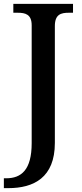

<svg xmlns="http://www.w3.org/2000/svg" viewBox="-34 -734 424 994"><path d="M-14 240H9C140 240 250 186 250 6V-599C250 -660 282 -668 322 -668H344V-714H35V-668H58C97 -668 130 -660 130 -603V7C130 146 76 189 -2 189H-14Z"/></svg>

Font: Noto Naskh Arabic UI Medium
Style: Regular
Weight: 500
Designer: Monotype Design Team, David Williams, Mohamad Dakak and Nizar Qandah
Foundry: Monotype Imaging Inc.
Version: Version 2.014